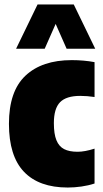

<svg xmlns="http://www.w3.org/2000/svg" viewBox="-20 -828 462 859"><path d="M20 -274Q20 -420 94 -489.5Q168 -559 301 -559Q355 -559 403 -550V-394Q369.5 -399 339 -399Q276.5 -399 248.8 -370.8Q221 -342.5 221 -277Q221 -228.5 232.5 -200.5Q244 -172.5 267 -160.8Q290 -149 327 -149Q359.5 -149 403 -163V-7Q376 2 344.5 6.5Q313 11 283 11Q154.5 11 87.2 -59.5Q20 -130 20 -274ZM406 -610H278L229 -721L180 -610H52L148 -808H310Z"/></svg>

Font: Encode Sans Condensed Black
Style: Regular
Weight: 900
Width: 3
Designer: Multiple Designers
Foundry: Impallari Type
Version: Version 2.000